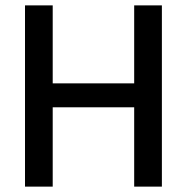

<svg xmlns="http://www.w3.org/2000/svg" viewBox="-20 -694 696 714"><path d="M582 0H479V-295H176V0H73V-674H176V-384H479V-674H582Z"/></svg>

Font: Hind Jalandhar Medium
Style: Regular
Weight: 500
Designer: Namrata Goyal
Foundry: Indian Type Foundry
Version: Version 0.702;PS 1.0;hotconv 1.0.81;makeotf.lib2.5.63406